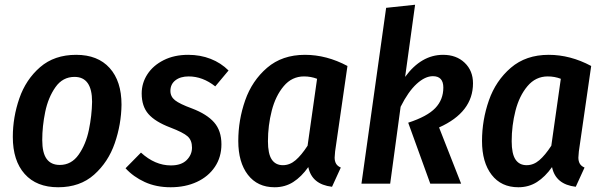

<svg xmlns="http://www.w3.org/2000/svg" viewBox="-20 -774 2541 809"><path d="M34 -197Q34 -280 61.5 -359.5Q89 -439 149 -491Q209 -543 301 -543Q392 -543 442 -487.5Q492 -432 492 -333Q491 -250 463.5 -170.5Q436 -91 376.5 -38Q317 15 225 15Q134 15 84 -41Q34 -97 34 -197ZM368 -345Q368 -450 294 -450Q244 -450 213.5 -406.5Q183 -363 170.5 -302.5Q158 -242 158 -184Q158 -130 176.5 -104.5Q195 -79 232 -79Q281 -79 311.5 -122.5Q342 -166 354.5 -226.5Q367 -287 368 -345Z M943 -477 887 -410Q834 -452 775 -452Q740 -452 719 -435.5Q698 -419 698 -391Q698 -367 717.5 -351.5Q737 -336 789 -317Q852 -293 882.5 -258Q913 -223 913 -166Q913 -112 885.5 -71Q858 -30 809.5 -7.5Q761 15 699 15Q638 15 590 -7Q542 -29 509 -65L574 -131Q633 -77 700 -77Q744 -77 766.5 -99.5Q789 -122 789 -152Q789 -183 770.5 -199.5Q752 -216 697 -237Q634 -261 605.5 -293.5Q577 -326 577 -380Q577 -424 601 -461Q625 -498 669.5 -520.5Q714 -543 773 -543Q824 -543 867.5 -526Q911 -509 943 -477Z M1444 -496 1392 -136Q1390 -116 1390 -110Q1390 -95 1396 -84.5Q1402 -74 1416 -68L1379 13Q1294 3 1279 -70Q1250 -29 1215.5 -7Q1181 15 1137 15Q1065 15 1024.5 -37.5Q984 -90 984 -180Q984 -268 1013 -351Q1042 -434 1105.5 -488.5Q1169 -543 1265 -543Q1356 -543 1444 -496ZM1109 -179Q1109 -126 1125 -102Q1141 -78 1172 -78Q1201 -78 1225.5 -99Q1250 -120 1276 -160L1316 -442Q1290 -452 1261 -452Q1210 -452 1175.5 -411Q1141 -370 1125 -307.5Q1109 -245 1109 -179Z M1687 -450Q1755 -543 1847 -543Q1903 -543 1938 -509.5Q1973 -476 1973 -423Q1973 -301 1830 -237L1923 0H1793L1700 -257Q1780 -283 1814 -318.5Q1848 -354 1848 -405Q1848 -453 1804 -453Q1771 -453 1735.5 -420.5Q1700 -388 1668 -324L1624 0H1503L1607 -741L1729 -754Z M2471 -496 2419 -136Q2417 -116 2417 -110Q2417 -95 2423 -84.5Q2429 -74 2443 -68L2406 13Q2321 3 2306 -70Q2277 -29 2242.5 -7Q2208 15 2164 15Q2092 15 2051.5 -37.5Q2011 -90 2011 -180Q2011 -268 2040 -351Q2069 -434 2132.5 -488.5Q2196 -543 2292 -543Q2383 -543 2471 -496ZM2136 -179Q2136 -126 2152 -102Q2168 -78 2199 -78Q2228 -78 2252.5 -99Q2277 -120 2303 -160L2343 -442Q2317 -452 2288 -452Q2237 -452 2202.5 -411Q2168 -370 2152 -307.5Q2136 -245 2136 -179Z"/></svg>

Font: Fira Sans Condensed Medium
Style: Italic
Weight: 500
Width: 3
Italic angle: -8°
Designer: bBox Type GmbH & Carrois Corporate GbR & Edenspiekermann AG
Foundry: bBox Type GmbH & Carrois Corporate GbR & Edenspiekermann AG
Version: Version 4.301